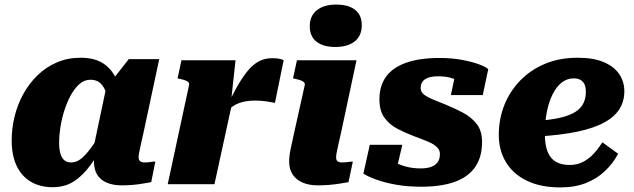

<svg xmlns="http://www.w3.org/2000/svg" viewBox="-20 -804 2767 838"><path d="M514 -329 459 -336Q453 -372 443.5 -399Q434 -426 418 -441Q402 -456 375 -456Q348 -456 326.5 -437Q305 -418 288.5 -387.5Q272 -357 260.5 -320.5Q249 -284 243.5 -248Q238 -212 238 -183Q238 -152 244 -132.5Q250 -113 261.5 -104Q273 -95 291 -95Q313 -95 333 -110.5Q353 -126 376 -157Q399 -188 429 -235L446 -198Q409 -130 375 -83.5Q341 -37 302 -12Q263 13 210 13Q154 13 113.5 -11.5Q73 -36 52 -81.5Q31 -127 31 -191Q31 -245 44 -297Q57 -349 82.5 -395Q108 -441 145 -476.5Q182 -512 229 -532Q276 -552 332 -552Q397 -552 436 -523.5Q475 -495 493.5 -445.5Q512 -396 514 -329ZM675 -546 607 -228Q600 -196 595 -174.5Q590 -153 587.5 -139Q585 -125 585 -118Q585 -105 592 -100Q599 -95 612 -95Q626 -95 638 -97Q650 -99 658 -99L640 -9Q623 -6 602.5 -2.5Q582 1 559 3Q536 5 511 5Q474 5 446.5 -6.5Q419 -18 404.5 -41Q390 -64 390 -99Q390 -106 390.5 -116Q391 -126 392 -141L382 -130L444 -424L455 -435L542 -546Z M712 0H916L996 -367L989 -366L1008 -541H772L755 -462L764 -460Q778 -457 788 -453.5Q798 -450 802.5 -445Q807 -440 805 -432ZM1218 -541Q1214 -544 1201.5 -547Q1189 -550 1167 -550Q1134 -550 1107.5 -535Q1081 -520 1058 -491Q1035 -462 1013 -422.5Q991 -383 967 -333L969 -316Q982 -330 995.5 -339.5Q1009 -349 1024.5 -354.5Q1040 -360 1056.5 -362.5Q1073 -365 1091 -365Q1121 -365 1143.5 -361.5Q1166 -358 1180 -355Z M1242 -100Q1242 -114 1244.5 -131.5Q1247 -149 1253 -174.5Q1259 -200 1267 -239L1310 -432Q1312 -439 1307 -444.5Q1302 -450 1292 -453.5Q1282 -457 1268 -460L1259 -462L1276 -541H1536L1469 -227Q1462 -196 1457 -174Q1452 -152 1449.5 -138.5Q1447 -125 1447 -118Q1447 -105 1453.5 -100Q1460 -95 1474 -95Q1483 -95 1491.5 -96Q1500 -97 1507 -98Q1514 -99 1520 -99L1501 -9Q1484 -6 1462.5 -2.5Q1441 1 1416.5 3Q1392 5 1366 5Q1329 5 1301 -7Q1273 -19 1257.5 -42Q1242 -65 1242 -100ZM1332 -689Q1332 -735 1363 -759.5Q1394 -784 1448 -784Q1501 -784 1530 -761Q1559 -738 1559 -694Q1559 -648 1528.5 -623.5Q1498 -599 1443 -599Q1391 -599 1361.5 -622Q1332 -645 1332 -689Z M1818 11Q1758 11 1708 2Q1658 -7 1621.5 -20.5Q1585 -34 1566 -46L1594 -172H1736L1706 -45Q1686 -51 1677.5 -64Q1669 -77 1669.5 -91Q1670 -105 1677 -114Q1689 -104 1708.5 -93.5Q1728 -83 1755.5 -76Q1783 -69 1817 -69Q1844 -69 1862.5 -76Q1881 -83 1890.5 -96.5Q1900 -110 1900 -132Q1900 -147 1890 -158.5Q1880 -170 1863.5 -178.5Q1847 -187 1826.5 -194.5Q1806 -202 1786 -210Q1749 -224 1714.5 -242Q1680 -260 1658 -290Q1636 -320 1636 -371Q1636 -430 1665.5 -470Q1695 -510 1753.5 -530.5Q1812 -551 1898 -551Q1951 -551 1994.5 -543Q2038 -535 2068.5 -524Q2099 -513 2111 -502L2087 -389H1948L1969 -490Q1984 -491 1993.5 -480.5Q2003 -470 2006 -457Q2009 -444 2001 -436Q1991 -445 1976.5 -453Q1962 -461 1941 -466Q1920 -471 1892 -471Q1854 -471 1835 -458Q1816 -445 1816 -420Q1816 -402 1831.5 -390.5Q1847 -379 1872 -369Q1897 -359 1926 -347Q1965 -331 2001 -312Q2037 -293 2060.5 -263Q2084 -233 2084 -184Q2084 -118 2053.5 -74.5Q2023 -31 1964 -10Q1905 11 1818 11Z M2425 14Q2341 14 2281 -14.5Q2221 -43 2189 -95Q2157 -147 2157 -216Q2157 -283 2180.5 -343.5Q2204 -404 2249 -451Q2294 -498 2357.5 -525Q2421 -552 2501 -552Q2571 -552 2616 -532.5Q2661 -513 2683 -480Q2705 -447 2705 -406Q2705 -355 2677 -318.5Q2649 -282 2595 -258.5Q2541 -235 2463 -222.5Q2385 -210 2283 -206L2287 -275Q2352 -277 2399 -285Q2446 -293 2476.5 -307.5Q2507 -322 2522 -345.5Q2537 -369 2537 -403Q2537 -422 2531.5 -435Q2526 -448 2514 -455Q2502 -462 2484 -462Q2455 -462 2432 -444Q2409 -426 2392.5 -393.5Q2376 -361 2367 -317Q2358 -273 2358 -221Q2358 -172 2370 -142Q2382 -112 2406 -98Q2430 -84 2466 -84Q2500 -84 2526 -98Q2552 -112 2572.5 -134.5Q2593 -157 2609 -183L2678 -133Q2655 -90 2620 -57Q2585 -24 2537 -5Q2489 14 2425 14Z"/></svg>

Font: Roboto Serif 20pt ExtraBold
Style: Italic
Weight: 800
Italic angle: -10°
Version: Version 1.007